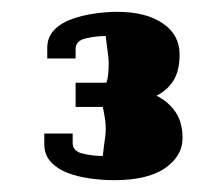

<svg xmlns="http://www.w3.org/2000/svg" viewBox="-20 -650 379 325"><path d="M160 -510Q164 -520 164 -543Q164 -549 163 -557Q162 -565 161 -572Q160 -580 159 -589Q142 -589 125 -585Q108 -581 108 -567V-551H60V-569Q60 -587 71.5 -599Q83 -611 101 -617.5Q119 -624 139.5 -627Q160 -630 178 -630Q227 -630 255.5 -610.5Q284 -591 284 -558Q284 -530 273.5 -513.5Q263 -497 245 -488Q265 -478 277 -460.5Q289 -443 289 -416Q289 -386 259.5 -365.5Q230 -345 173 -345Q153 -345 132 -348Q111 -351 94 -357.5Q77 -364 66 -376Q55 -388 55 -406V-424H103V-408Q103 -394 120 -390Q137 -386 154 -386Q155 -395 156 -403Q157 -410 158 -417.5Q159 -425 159 -432Q159 -440 158 -447Q157 -454 156 -459L154 -469H108V-510Z"/></svg>

Font: Bigshot One
Style: Regular
Weight: 400
Designer: Gesine Todt
Foundry: Gesine Todt
Version: Version 1.000